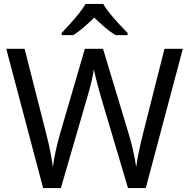

<svg xmlns="http://www.w3.org/2000/svg" viewBox="-20 -964 970 984"><path d="M917 -714 727 0H636L497 -468Q489 -497 481 -526Q473 -555 468 -577.5Q463 -600 461 -609Q460 -596 450.5 -553.5Q441 -511 427 -465L292 0H201L12 -714H106L217 -278Q229 -232 237.5 -189Q246 -146 251 -108Q256 -147 266 -193Q276 -239 289 -283L415 -714H508L639 -280Q653 -234 663 -188.5Q673 -143 678 -108Q683 -145 692 -188.5Q701 -232 713 -279L823 -714ZM509 -944Q521 -922 543.5 -894.5Q566 -867 590.5 -840.5Q615 -814 634 -795V-784H572Q546 -800 518 -823.5Q490 -847 463 -874Q436 -847 409 -824Q382 -801 356 -784H296V-795Q315 -815 338.5 -841Q362 -867 384 -894.5Q406 -922 419 -944Z"/></svg>

Font: Noto Sans Hebrew Droid
Style: Regular
Weight: 400
Designer: Monotype Design Team
Foundry: Monotype Imaging Inc.
Version: Version 1.100